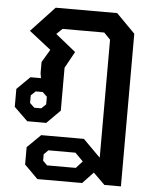

<svg xmlns="http://www.w3.org/2000/svg" viewBox="-57 -606 747 927"><g transform="rotate(5 317.0 -142.0)"><path d="M94 209V125L159 61H366L450 145V-427L419 -459H217L189 -432L287 -353L243 -273V-65L178 0H86L20 -64V-151L83 -213H134L130 -237V-291L167 -353L61 -436L175 -558H473L564 -466V274H484L428 219L376 274H159ZM148 -68 170 -89V-126L148 -147H114L92 -126V-89L114 -68ZM339 204 370 170 331 131H200L179 152V183L200 204Z"/></g></svg>

Font: Chakra Petch SemiBold
Style: Regular
Weight: 600
Designer: Katatrad Aksorn Co.,Ltd.
Foundry: Cadson Demak Co.,Ltd.
Version: Version 1.000; ttfautohint (v1.6)